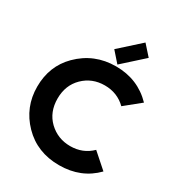

<svg xmlns="http://www.w3.org/2000/svg" viewBox="-227 -1122 1174 1273"><g transform="rotate(30 360.0 -485.5)"><path d="M509.8 -981.4 579.1 -903.8 421.4 -761.7 352.5 -839.8ZM419.4 9.8Q251 9.8 142.6 -101.6Q34.2 -212.9 34.2 -369.6Q34.2 -527.3 138.7 -631.8Q254.4 -747.1 420.9 -747.1Q588.4 -747.1 700.2 -631.3L582 -535.6Q515.6 -600.6 419.4 -600.6Q322.8 -600.6 256.3 -535.6Q190.4 -470.7 190.4 -368.7Q190.4 -265.6 256.8 -201.2Q324.7 -136.7 419.9 -136.7Q516.6 -136.7 582.5 -201.7L695.8 -101.6Q587.4 9.8 419.4 9.8Z"/></g></svg>

Font: New Shape
Style: Bold
Weight: 700
Designer: Wojciech Kalinowski "wmk69" (wmk69@o2.pl)
Foundry: Wojciech Kalinowski "wmk69" (wmk69@o2.pl)
Version: Version 2.1.1; 2021-05-14